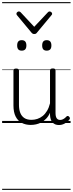

<svg xmlns="http://www.w3.org/2000/svg" viewBox="-20 -1161 686 1812"><path d="M270 18Q222 18 185 -1.5Q148 -21 127.5 -61.5Q107 -102 107 -166V-496Q107 -505 113 -509.5Q119 -514 132 -514Q146 -514 152.5 -509.5Q159 -505 159 -496V-171Q159 -127 171.5 -95.5Q184 -64 210 -47Q236 -30 277 -30Q306 -30 333 -39Q360 -48 383 -66.5Q406 -85 424 -115Q442 -145 452 -186V-496Q452 -506 458.5 -510.5Q465 -515 479 -515Q492 -515 498 -510.5Q504 -506 504 -496V-93Q504 -73 508.5 -58.5Q513 -44 523 -36.5Q533 -29 547 -29Q557 -29 567 -32.5Q577 -36 587 -43Q597 -50 607 -61Q613 -67 620 -66.5Q627 -66 633 -59Q638 -54 639.5 -47Q641 -40 636 -34Q625 -19 609 -7Q593 5 575 12Q557 19 537 19Q517 19 502 13Q487 7 476 -5Q465 -17 459 -35Q453 -53 452 -76V-97Q437 -63 415.5 -41Q394 -19 370 -6Q346 7 320.5 12.5Q295 18 270 18ZM185 -683Q163 -683 152.5 -695Q142 -707 142 -732Q142 -757 152.5 -769.5Q163 -782 185 -782Q207 -782 218 -769.5Q229 -757 229 -732Q229 -707 218 -695Q207 -683 185 -683ZM421 -683Q399 -683 388.5 -695Q378 -707 378 -732Q378 -757 388.5 -769.5Q399 -782 421 -782Q443 -782 454 -769.5Q465 -757 465 -732Q465 -707 454 -695Q443 -683 421 -683ZM448 -1053Q456 -1053 464 -1046.5Q472 -1040 472 -1031Q472 -1028 471 -1025Q470 -1022 466 -1018L328 -852Q324 -846 318 -843Q312 -840 303 -840Q294 -840 288.5 -843Q283 -846 278 -852L140 -1018Q137 -1022 136 -1025Q135 -1028 135 -1031Q135 -1040 142.5 -1046.5Q150 -1053 158 -1053Q163 -1053 167 -1051Q171 -1049 175 -1045L303 -908L432 -1045Q436 -1049 439.5 -1051Q443 -1053 448 -1053ZM0 621H646V631H0ZM0 -20H646V0H0ZM0 -505H646V-500H0ZM0 -1141H646V-1131H0Z"/></svg>

Font: Playwrite BR Guides
Style: Regular
Weight: 400
Designer: Veronika Burian, José Scaglione
Foundry: TypeTogether
Version: Version 1.003